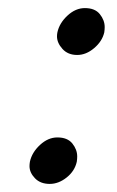

<svg xmlns="http://www.w3.org/2000/svg" viewBox="-20 -451 290 475"><path d="M122 -371Q127 -394 147 -412.5Q167 -431 190 -431Q215 -431 227 -416Q239 -401 239 -384Q239 -378 238 -371Q233 -349 213 -332Q193 -315 171 -315Q148 -315 134.5 -330Q121 -345 121 -361Q121 -366 122 -371ZM54 -51Q59 -74 79 -92.5Q99 -111 122 -111Q147 -111 159 -96Q171 -81 171 -64Q171 -58 170 -51Q165 -28 145 -12Q125 4 103 4Q80 4 66.5 -10Q53 -24 53 -40Q53 -45 54 -51Z"/></svg>

Font: New Athena Unicode
Style: Italic
Weight: 400
Designer: J. Rusten 1997; rev. by R. Hancock 2001, 2002, rev. by D. Mastronarde 2002-2019
Foundry: Society for Classical Studies (formerly American Philological Association)
Version: Version 5.008